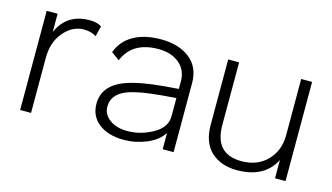

<svg xmlns="http://www.w3.org/2000/svg" viewBox="-67 -717 1615 935"><g transform="rotate(15 741.0 -250.0)"><path d="M287 -510Q327 -510 348 -495L335 -442Q311 -459 272 -459Q215 -459 171.5 -408Q128 -357 128 -278V0H73V-500H128V-408Q173 -510 287 -510Z M648 -510Q737 -510 792.5 -467Q848 -424 848 -343V-87V5H793V-77Q767 -36 711.5 -13Q656 10 598 10Q519 10 471.5 -26.5Q424 -63 424 -126Q424 -236 575 -271Q641 -289 793 -299V-337Q793 -394 753 -427.5Q713 -461 648 -461Q516 -461 474 -358L433 -388Q454 -447 509.5 -478.5Q565 -510 648 -510ZM479 -126Q479 -87 513.5 -61.5Q548 -36 603 -36Q670 -36 731.5 -70.5Q793 -105 793 -161V-253Q648 -243 594 -229Q479 -205 479 -126Z M1168 10Q1087 10 1037.5 -35.5Q988 -81 988 -171V-500H1043V-184Q1043 -38 1178 -38Q1258 -38 1307 -88.5Q1356 -139 1356 -216V-500H1411V0H1358V-92Q1306 10 1168 10Z"/></g></svg>

Font: Human Sans Light
Style: Regular
Weight: 300
Designer: Tim Radville
Foundry: Continuum
Version: Version 1.000;FEAKit 1.0